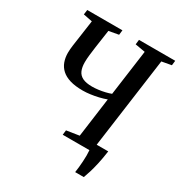

<svg xmlns="http://www.w3.org/2000/svg" viewBox="-207 -884 1109 1186"><g transform="rotate(30 348.0 -291.0)"><path d="M504.5 161.5Q507.5 144 509.5 123Q511.5 102 513 80.2Q514.5 58.5 514.5 37.8Q514.5 17 513 0L469.5 -51.5H617.5Q610 2 601 42.2Q592 82.5 583 111.5Q574 140.5 566 161.5ZM322.5 0 326.5 -33.5 416.5 -47.5 454.5 -328Q430.5 -319 402 -312.2Q373.5 -305.5 345.2 -301.8Q317 -298 292 -298Q238.5 -298 201.2 -309.2Q164 -320.5 141 -341.5Q118 -362.5 107.5 -391.5Q97 -420.5 97 -455Q97 -468 98.2 -481.5Q99.5 -495 101 -507L128 -696.5L64 -709L68.5 -743H319.5L315.5 -709L246 -696.5L227.5 -569Q223 -537 219.8 -508.5Q216.5 -480 216.5 -456.5Q216.5 -421 227 -396.8Q237.5 -372.5 262.5 -360.2Q287.5 -348 330.5 -348Q350.5 -348 374.2 -351Q398 -354 421 -359.5Q444 -365 460.5 -371.5L505 -696.5L433.5 -709L437.5 -743H696L692 -709L623.5 -696.5L534.5 -47.5L605.5 -33.5L602 0Z"/></g></svg>

Font: Merriweather 72pt Medium
Style: Italic
Weight: 500
Italic angle: -7.8°
Version: Version 2.101